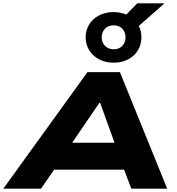

<svg xmlns="http://www.w3.org/2000/svg" viewBox="-59 -1141 1072 1161"><path d="M-39 0 470 -705H666L952 0H735L658 -203L744 -115H213L331 -206L189 0ZM541 -518 340 -223 307 -278H702L652 -227L547 -518ZM628 -762Q579 -762 540.5 -782Q502 -802 480.5 -837Q459 -872 459 -915Q459 -959 480.5 -993.5Q502 -1028 540.5 -1048Q579 -1068 628 -1068Q649 -1068 668.5 -1064Q688 -1060 705 -1053L771 -1121H936L780 -984Q788 -969 792 -952Q796 -935 796 -915Q796 -872 775 -837Q754 -802 716 -782Q678 -762 628 -762ZM628 -843Q661 -843 680.5 -863.5Q700 -884 700 -915Q700 -947 680.5 -967.5Q661 -988 628 -988Q596 -988 576 -967.5Q556 -947 556 -915Q556 -884 576 -863.5Q596 -843 628 -843Z"/></svg>

Font: Nunito Sans 7pt Expanded Black
Style: Italic
Weight: 900
Width: 7
Italic angle: -9°
Designer: Vernon Adams
Foundry: Vernon Adams
Version: Version 3.101;gftools[0.9.27]